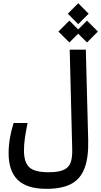

<svg xmlns="http://www.w3.org/2000/svg" viewBox="-20 -1003 630 1197"><path d="M271 174.3Q147 174.3 90.3 118.4Q33.7 62.5 33.7 -46.4Q33.7 -138.2 64.9 -236.3H151.9Q141.1 -183.1 135.3 -142.6Q129.4 -102.1 129.4 -64.5Q129.4 9.8 163.1 40.3Q196.8 70.8 281.7 70.8Q347.7 70.8 379.6 54.9Q411.6 39.1 421.6 7.1Q431.6 -24.9 430.2 -73.7L414.6 -693.4H515.1L529.8 -130.9Q532.7 -20.5 506.8 46.6Q481 113.8 422.9 144Q364.7 174.3 271 174.3ZM522.5 -738.3 467.3 -793 412.6 -738.3 344.2 -806.2 412.6 -874.5 467.3 -819.3 522.5 -874.5 590.3 -806.2ZM467.8 -852.5 402.8 -917.5 467.8 -982.9 532.7 -917.5Z"/></svg>

Font: Cascadia Code NF
Style: Regular
Weight: 400
Monospace: yes
Designer: Aaron Bell
Foundry: Saja Typeworks
Version: Version 2404.023; ttfautohint (v1.8.4)